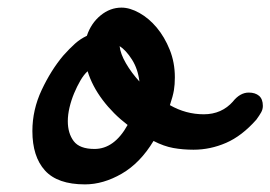

<svg xmlns="http://www.w3.org/2000/svg" viewBox="-20 -787 710 504"><path d="M231 -613Q222 -612 210 -600Q208 -609 206 -617.5Q204 -626 203 -635ZM315 -459Q277 -488 249.5 -524.5Q222 -561 210 -600Q200 -591 191 -575.5Q182 -560 174.5 -542Q167 -524 162.5 -505Q158 -486 158 -469Q158 -437 173.5 -416.5Q189 -396 228 -396Q280 -396 315 -459ZM146 -641Q163 -660 177 -672.5Q191 -685 208 -693Q219 -726 244 -746.5Q269 -767 299 -767Q321 -767 346 -753Q371 -739 391.5 -714.5Q412 -690 425.5 -656.5Q439 -623 439 -584Q439 -565 436.5 -550Q434 -535 426 -511Q468 -487 515 -487Q562 -487 592 -521L591 -520Q610 -544 633 -544Q650 -544 660 -535.5Q670 -527 670 -509Q670 -500 665.5 -492Q661 -484 653 -473Q615 -430 573.5 -412Q532 -394 488 -394Q460 -394 435 -398.5Q410 -403 383 -417Q348 -359 299.5 -331Q251 -303 203 -303Q131 -303 98 -339.5Q65 -376 65 -443Q65 -499 89.5 -551Q114 -603 146 -641ZM343 -526Q345 -534 346 -541.5Q347 -549 347 -557Q347 -561 347 -565Q347 -569 346 -573Q362 -555 382 -540ZM294 -666Q283 -673 277 -673H273Q255 -673 248.5 -687.5Q242 -702 254 -715Q251 -712 251 -710L298 -692Q294 -684 294 -674ZM294 -666Q296 -646 310.5 -621Q325 -596 346 -573Q342 -606 326.5 -630.5Q311 -655 294 -666Z"/></svg>

Font: Discipuli Britannica Bold
Style: Regular
Weight: 700
Designer: Peter Wiegel
Foundry: Peter Wiegel
Version: Version 0.001 2009